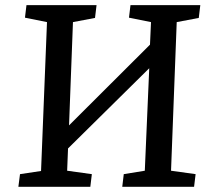

<svg xmlns="http://www.w3.org/2000/svg" viewBox="-20 -720 809 740"><path d="M555.2 -457 242.2 -147.9 238.8 -62 334 -48.8 328.1 0H50.8L57.1 -48.8L138.2 -61L161.1 -634.8L76.2 -651.9L82 -700.2H352.1L346.2 -650.9L261.2 -634.8L246.1 -236.8L558.1 -547.9L562 -634.8L477.1 -651.9L482.9 -700.2H752L746.1 -650.9L661.1 -634.8L639.2 -62L733.9 -48.8L728 0H451.2L457 -48.8L538.1 -62Z"/></svg>

Font: Literata Book Medium
Style: Italic
Weight: 500
Italic angle: -3°
Designer: Latin by Veronika Burian and Jose Scaglione. Greek by Irene Vlachou. Cyrillic by Vera Evstafieva
Foundry: TypeTogether
Version: Version 1.003;PS 001.003;hotconv 1.0.88;makeotf.lib2.5.64775